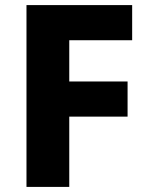

<svg xmlns="http://www.w3.org/2000/svg" viewBox="-20 -734 584 754"><path d="M252 0H84V-714H499V-576H252V-414H481V-276H252Z"/></svg>

Font: Noto Sans Devanagari ExtraBold
Style: Regular
Weight: 800
Version: Version 2.003